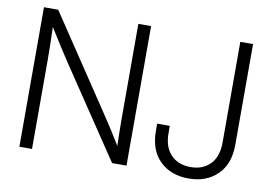

<svg xmlns="http://www.w3.org/2000/svg" viewBox="-78 -853 1390 986"><g transform="rotate(10 617.0 -359.5)"><path d="M75.7 0V-727.5H149.9L483.9 -227.5Q501 -202.6 524.2 -165.8Q547.4 -128.9 570.3 -91.3Q569.3 -127.4 568.6 -167.2Q567.9 -207 567.9 -230.5V-727.5H634.3V0H559.1L247.6 -464.4Q229 -491.7 200.9 -535.9Q172.9 -580.1 138.2 -635.3Q140.1 -578.1 140.9 -535.4Q141.6 -492.7 141.6 -464.8V0ZM959 9.8Q866.2 9.8 809.1 -45.9Q752 -101.6 752 -202.6V-239.7H817.9V-202.6Q817.9 -129.4 856.2 -89.6Q894.5 -49.8 959 -49.8Q1023.4 -49.8 1061.5 -89.6Q1099.6 -129.4 1099.6 -202.6V-727.5H1166V-202.6Q1166 -101.6 1108.6 -45.9Q1051.3 9.8 959 9.8Z"/></g></svg>

Font: Inter Display Light
Style: Regular
Weight: 300
Designer: Rasmus Andersson
Foundry: rsms
Version: Version 4.000;git-a52131595